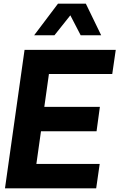

<svg xmlns="http://www.w3.org/2000/svg" viewBox="-20 -1020 650 1040"><path d="M275 -829H165L294 -1000H445L528 -829H417L361 -937ZM245 -619 220 -441H521L503 -309H202L177 -132H520L501 0H7L113 -750H607L588 -619Z"/></svg>

Font: Oakes Grotesk Bold
Style: Italic
Weight: 700
Italic angle: -8°
Designer: Samuel Oakes
Foundry: Samuel Oakes
Version: Version 1.000;PS 001.000;hotconv 1.0.88;makeotf.lib2.5.64775